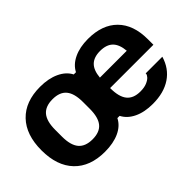

<svg xmlns="http://www.w3.org/2000/svg" viewBox="-77 -845 1157 1157"><g transform="rotate(-45 501.0 -267.0)"><path d="M37 -267Q37 -399 106.5 -471.5Q176 -544 302 -544Q373 -544 424.5 -520Q476 -496 498 -453H517Q539 -496 589.5 -520Q640 -544 710 -544Q831 -544 897.5 -477Q964 -410 964 -287V-240H595V-238Q595 -165 623 -130.5Q651 -96 710 -96Q743 -96 765.5 -105.5Q788 -115 798.5 -127Q809 -139 809 -147V-151H951Q928 -73 866 -31.5Q804 10 710 10Q639 10 589 -14Q539 -38 517 -81H498Q476 -37 425 -13.5Q374 10 302 10Q176 10 106.5 -62.5Q37 -135 37 -267ZM302 -96Q363 -96 391.5 -130.5Q420 -165 420 -238V-296Q420 -369 391.5 -403.5Q363 -438 302 -438Q241 -438 212 -403.5Q183 -369 183 -296V-238Q183 -165 212 -130.5Q241 -96 302 -96ZM825 -328Q820 -386 792 -413.5Q764 -441 710 -441Q657 -441 629 -413.5Q601 -386 596 -328Z"/></g></svg>

Font: Mozilla Text BETA
Style: Bold
Weight: 700
Designer: Studio DRAMA
Foundry: Studio DRAMA
Version: Version 0.100